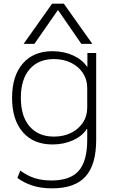

<svg xmlns="http://www.w3.org/2000/svg" viewBox="-20 -810 638 1050"><path d="M265 220Q207 220 161 206Q115 192 75 163L91 123Q129 151 169.5 164Q210 177 262 177Q364 177 410.5 124Q457 71 457 -45V-105H455Q430 -66 379.5 -43Q329 -20 267 -20Q163 -20 104.5 -87.5Q46 -155 46 -275Q46 -395 104.5 -462.5Q163 -530 267 -530Q329 -530 379.5 -507Q430 -484 456 -445H458V-520H506V-45Q506 91 447.5 155.5Q389 220 265 220ZM275 -63Q328 -63 369 -83.5Q410 -104 433.5 -139.5Q457 -175 457 -221V-329Q457 -375 433.5 -410.5Q410 -446 369 -466.5Q328 -487 275 -487Q190 -487 142 -431.5Q94 -376 94 -275Q94 -174 142 -118.5Q190 -63 275 -63ZM109 -570 265 -790H329L485 -570H425L298 -754H296L168 -570Z"/></svg>

Font: M PLUS 2 Light
Style: Regular
Weight: 300
Designer: Coji Morishita
Foundry: UNDERFOREST DESIGN
Version: Version 1.001